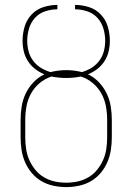

<svg xmlns="http://www.w3.org/2000/svg" viewBox="-20 -755 540 783"><path d="M250 8Q224 8 198 2.5Q172 -3 149.5 -16Q127 -29 110 -49Q93 -69 82.5 -93Q72 -117 68 -143Q64 -169 64 -195V-266Q64 -294 68.5 -321.5Q73 -349 85 -374Q97 -399 116.5 -419.5Q136 -440 161 -452Q141 -460 123.5 -473.5Q106 -487 94 -505.5Q82 -524 77 -545.5Q72 -567 72 -589Q72 -618 80.5 -646.5Q89 -675 109 -696Q129 -717 157 -726Q185 -735 214 -735V-717Q189 -717 164.5 -709Q140 -701 123 -682.5Q106 -664 98.5 -639Q91 -614 91 -589Q91 -567 96.5 -546Q102 -525 115 -507.5Q128 -490 146.5 -478.5Q165 -467 186 -461Q202 -465 218 -467Q234 -469 250 -469Q266 -469 282 -467Q298 -465 314 -461Q335 -467 353.5 -478.5Q372 -490 385 -507.5Q398 -525 403.5 -546Q409 -567 409 -589Q409 -614 401.5 -639Q394 -664 377 -682.5Q360 -701 335.5 -709Q311 -717 286 -717V-735Q315 -735 343 -726Q371 -717 391 -696Q411 -675 419.5 -646.5Q428 -618 428 -589Q428 -567 423 -545.5Q418 -524 406 -505.5Q394 -487 376.5 -473.5Q359 -460 339 -452Q364 -440 383.5 -419.5Q403 -399 415 -374Q427 -349 431.5 -321.5Q436 -294 436 -266V-195Q436 -169 432 -143Q428 -117 417.5 -93Q407 -69 390 -49Q373 -29 350.5 -16Q328 -3 302 2.5Q276 8 250 8ZM250 -10Q274 -10 297 -15Q320 -20 340.5 -32Q361 -44 376 -62.5Q391 -81 400.5 -102.5Q410 -124 413.5 -147.5Q417 -171 417 -195V-266Q417 -294 412 -321.5Q407 -349 393.5 -373.5Q380 -398 358.5 -416Q337 -434 310 -443Q295 -440 280 -438.5Q265 -437 250 -437Q235 -437 220 -438.5Q205 -440 190 -443Q163 -434 141.5 -416Q120 -398 106.5 -373.5Q93 -349 88 -321.5Q83 -294 83 -266V-195Q83 -171 86.5 -147.5Q90 -124 99.5 -102.5Q109 -81 124 -62.5Q139 -44 159.5 -32Q180 -20 203 -15Q226 -10 250 -10Z"/></svg>

Font: Iosevka Term Curly Thin
Style: Regular
Weight: 100
Designer: Belleve Invis
Foundry: Belleve Invis
Version: Version 32.3.0